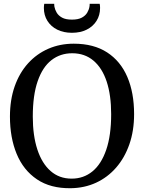

<svg xmlns="http://www.w3.org/2000/svg" viewBox="-20 -982 760 1013"><path d="M353.5 11Q246.5 12.5 175 -35.8Q103.5 -84 68 -169.8Q32.5 -255.5 32.5 -367Q32.5 -455.5 57.5 -526.5Q82.5 -597.5 128 -647.8Q173.5 -698 235 -724.8Q296.5 -751.5 369 -751.5Q474.5 -751.5 545.2 -705.5Q616 -659.5 651.8 -576Q687.5 -492.5 687.5 -380Q687.5 -292 662.5 -220.5Q637.5 -149 592.5 -97.5Q547.5 -46 486.8 -18Q426 10 353.5 11ZM358 -39.5Q421 -39.5 467.8 -77.8Q514.5 -116 540.5 -191.8Q566.5 -267.5 566.5 -379.5Q566.5 -480 542.8 -551.8Q519 -623.5 473 -662.2Q427 -701 361 -701Q298 -701 251.2 -664.5Q204.5 -628 178.8 -553.8Q153 -479.5 153 -367Q153 -267 177 -193.5Q201 -120 246.8 -79.8Q292.5 -39.5 358 -39.5ZM359.5 -809Q315.5 -809 282.2 -825.5Q249 -842 230.2 -871.8Q211.5 -901.5 211.5 -940Q211.5 -945.5 212 -951.2Q212.5 -957 213.5 -962H266Q266 -959.5 266.2 -955.5Q266.5 -951.5 267 -947Q270 -931 279.2 -915.2Q288.5 -899.5 307.5 -889Q326.5 -878.5 359.5 -878.5Q392.5 -878.5 411.8 -889Q431 -899.5 440.2 -915.2Q449.5 -931 452 -947Q453 -951.5 453 -955.5Q453 -959.5 453 -962H506Q507 -957 507.5 -951.2Q508 -945.5 508 -940Q508 -901.5 489.2 -871.8Q470.5 -842 437.2 -825.5Q404 -809 359.5 -809Z"/></svg>

Font: Merriweather 28pt
Style: Regular
Weight: 400
Version: Version 2.100